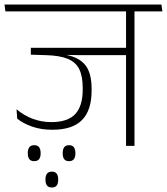

<svg xmlns="http://www.w3.org/2000/svg" viewBox="-38 -648 742 853"><path d="M114 68Q129 68 135.8 59Q142.5 50 142.5 34V31.5Q142.5 15.5 135.8 6.2Q129 -3 114 -3Q99 -3 92.2 6.2Q85.5 15.5 85.5 31.5V34Q85.5 50 92.2 59Q99 68 114 68ZM268.5 68Q283.5 68 290.2 59Q297 50 297 34V31.5Q297 15.5 290.2 6.2Q283.5 -3 268.5 -3Q254 -3 247.2 6.2Q240.5 15.5 240.5 31.5V34Q240.5 50 247.2 59Q254 68 268.5 68ZM192.5 185Q207 185 213.8 176.2Q220.5 167.5 220.5 151V148.5Q220.5 132.5 213.8 123.5Q207 114.5 192.5 114.5Q177.5 114.5 170.8 123.5Q164 132.5 164 148.5V151Q164 167.5 170.8 176.2Q177.5 185 192.5 185ZM559.5 -607.5H522V0H559.5ZM459 -597.5H683.5L679 -628H455ZM632.5 -597.5 629 -628H-18L-14 -597.5ZM537 -435.5H99V-405L227.5 -404.5L319 -403H537ZM250.5 -418.5H99V-405L165 -403Q226.5 -401.5 262.5 -386.8Q298.5 -372 314 -340.8Q329.5 -309.5 329.5 -256.5V-250.5Q329.5 -176.5 296 -141Q262.5 -105.5 190 -105.5Q147 -105.5 107.8 -120Q68.5 -134.5 35.5 -162.5L38.5 -120.5Q67 -98.5 106.2 -85Q145.5 -71.5 194 -71.5Q284 -71.5 326.5 -114.8Q369 -158 369 -245.5V-252.5Q369 -326.5 339.2 -361Q309.5 -395.5 250.5 -405Z"/></svg>

Font: Anek Devanagari ExtraLight
Style: Regular
Weight: 250
Designer: Kailash Malviya (Devanagari) & Yesha Goshar (Latin)
Foundry: Ek Type
Version: Version 1.003